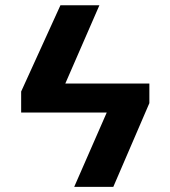

<svg xmlns="http://www.w3.org/2000/svg" viewBox="-20 -728 663 748"><path d="M490.1 -289.5H137.2V-402.6H490.1ZM185.2 -289.5H62.4V-371.4L215.5 -707.6H367.3ZM421.4 0H269.1L445.3 -402.6H561.9V-326.2Z"/></svg>

Font: WEMIX Pretendard Variable
Style: Regular
Weight: 400
Designer: Base glyphs from Inter by Rasmus Andersson; Hangeul glyphs from Noto Sans CJK(Source Han Sans) by Jang Soo-young and Kan
Foundry: Kil Hyung-jin
Version: Version 1.000;Glyphs 3.2 (3208)